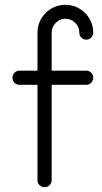

<svg xmlns="http://www.w3.org/2000/svg" viewBox="-20 -779 424 799"><path d="M368 -456Q368 -443 359.5 -434.5Q351 -426 339 -426H195V-29Q195 -17 186.5 -8.5Q178 0 166 0Q153 0 144.5 -8.5Q136 -17 136 -29V-426H61Q49 -426 40.5 -434.5Q32 -443 32 -456Q32 -468 40.5 -476.5Q49 -485 61 -485H136V-643Q136 -667 145 -688Q154 -709 170 -725Q186 -741 207 -750Q228 -759 252 -759Q276 -759 297 -750Q318 -741 334 -725Q350 -709 359 -688Q368 -667 368 -643Q368 -631 359.5 -622.5Q351 -614 339 -614Q327 -614 318.5 -622.5Q310 -631 310 -643Q310 -667 293 -684Q276 -701 252 -701Q229 -701 212 -684Q195 -667 195 -643V-485H339Q351 -485 359.5 -476.5Q368 -468 368 -456Z"/></svg>

Font: Hanken Light
Style: Light
Weight: 300
Designer: Alfredo Marco Pradil
Foundry: Hanken Design Co.
Version: Version 2.06 2014